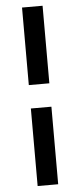

<svg xmlns="http://www.w3.org/2000/svg" viewBox="-61 -752 405 973"><g transform="rotate(-5 142.0 -266.0)"><path d="M90 -325.5H194.5V-720H90ZM90 188H194.5V-206.5H90Z"/></g></svg>

Font: Eudonet SemiBold
Style: Regular
Weight: 600
Designer: Mikhail Sharanda
Foundry: Mikhail Sharanda
Version: Version 4.503;Glyphs 3.1.2 (3151)